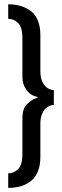

<svg xmlns="http://www.w3.org/2000/svg" viewBox="-20 -726 296 913"><path d="M86.5 5V-162.5Q86.5 -209.5 108.2 -230.2Q130 -251 145 -256.5Q160 -262 162 -263Q160 -264 140.5 -270.5Q121 -277 103.8 -301.5Q86.5 -326 86.5 -362.5V-543.5Q86.5 -597.5 65.8 -617Q45 -636.5 19 -636.5V-705.5Q87 -705.5 129.5 -671Q172 -636.5 172 -557V-387Q172 -356 182 -336Q192 -316 206.8 -306.8Q221.5 -297.5 236 -297.5V-227Q221.5 -227 206.8 -218Q192 -209 182 -189Q172 -169 172 -138V19Q172 96 130.5 131.8Q89 167.5 19 167.5V98.5Q45 98.5 65.8 78.8Q86.5 59 86.5 5Z"/></svg>

Font: Anybody Narrow Medium
Style: Regular
Weight: 500
Width: 3
Designer: Tyler Finck
Foundry: Etcetera Type Company
Version: Version 1.000; ttfautohint (v1.8)